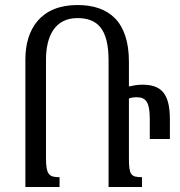

<svg xmlns="http://www.w3.org/2000/svg" viewBox="-20 -744 717 764"><path d="M217 0V-39C176 -39 163 -48 163 -115V-506C163 -601 199 -672 288 -672C366 -672 412 -631 412 -504V0H545V-39C501 -39 493 -48 493 -114V-352C502 -356 514 -357 525 -357C561 -357 576 -336 576 -271V-191H656V-269C656 -374 620 -407 546 -407C524 -407 508 -403 493 -400V-498C493 -659 413 -724 288 -724C142 -724 81 -628 81 -508V0Z"/></svg>

Font: Noto Serif Armenian ExtraCondensed Medium
Style: Regular
Weight: 500
Width: 2
Designer: Monotype Design Team
Foundry: Monotype Imaging Inc.
Version: Version 2.008